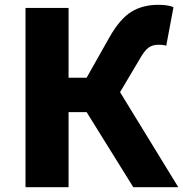

<svg xmlns="http://www.w3.org/2000/svg" viewBox="-20 -778 761 798"><path d="M86 0V-745H265V-455H340L436 -625Q479 -700 526 -729Q573 -758 638 -758Q654 -758 671 -756Q688 -754 701 -748L671 -588Q662 -591 653 -591.5Q644 -592 639 -592Q613 -592 596 -579Q579 -566 558 -528L479 -395L721 0H534L340 -312H265V0Z"/></svg>

Font: Source Han Sans CN Heavy
Style: Regular
Weight: 900
Designer: Ryoko NISHIZUKA 西塚涼子 (kana, bopomofo & ideographs); Paul D. Hunt (Latin, Greek & Cyrillic); Sandoll Communications 산돌커뮤니
Foundry: Adobe
Version: Version 2.000;hotconv 1.0.107;makeotfexe 2.5.65593